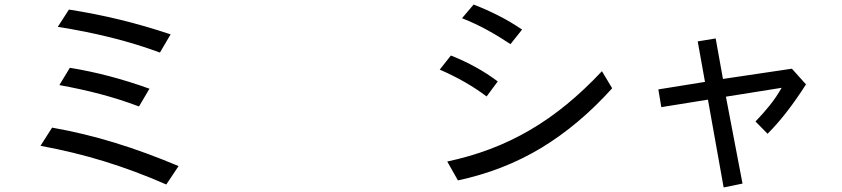

<svg xmlns="http://www.w3.org/2000/svg" viewBox="-20 -741 3700 844"><path d="M209 -180Q350 -155 485 -113.5Q620 -72 765 -11L711 70Q574 10 439.5 -31.5Q305 -73 158 -100ZM287 -443Q460 -415 637 -351L591 -273Q506 -305 420.5 -327.5Q335 -350 241 -367ZM283 -699Q398 -681 507 -654.5Q616 -628 730 -590L683 -510Q577 -549 466 -576.5Q355 -604 234 -623Z M2062 -721Q2119 -699 2172 -672Q2225 -645 2275 -611L2224 -547Q2173 -581 2122 -609Q2071 -637 2011 -661ZM1962 -497Q2078 -451 2168 -383L2119 -317Q2077 -349 2025 -379Q1973 -409 1913 -435ZM1946 -31Q2045 -52 2135 -86Q2225 -120 2309 -169Q2393 -218 2471.5 -282.5Q2550 -347 2626 -428L2671 -353Q2525 -191 2359.5 -91Q2194 9 1993 52Z M3047 -559 3126 -572 3158 -394 3461 -439 3523 -370Q3436 -234 3354 -153L3301 -207Q3334 -241 3363 -277Q3392 -313 3416 -355L3171 -316L3244 66L3161 83L3092 -303L2887 -270L2874 -348L3079 -381Z"/></svg>

Font: BM YEONSUNG
Style: Regular
Weight: 400
Designer: Bongjin Kim; Myungsoo Han; Jaehyun Keum; Jihee Min; Dokyung Lee; Chorong Kim; Jooyeon Kang; Sang-a Kim;
Foundry: Sandoll Communications Inc.
Version: Version 1.000;PS 1;hotconv 16.6.51;makeotf.lib2.5.65220